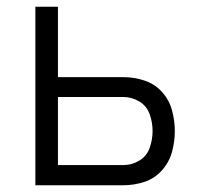

<svg xmlns="http://www.w3.org/2000/svg" viewBox="-20 -550 616 570"><path d="M85 0H346Q378 0 408.5 -10Q439 -20 460.5 -44Q482 -68 490.5 -98.5Q499 -129 499 -161Q499 -192 490.5 -223Q482 -254 460.5 -277.5Q439 -301 408.5 -311Q378 -321 346 -321H152V-530H85ZM152 -60V-262H346Q372 -262 394 -248.5Q416 -235 424.5 -210.5Q433 -186 433 -161Q433 -136 424.5 -111.5Q416 -87 394 -73.5Q372 -60 346 -60Z"/></svg>

Font: Iosevka Sparkle Light
Style: Regular
Weight: 300
Designer: Belleve Invis
Foundry: Belleve Invis
Version: Version 4.5.0; ttfautohint (v1.8.3)